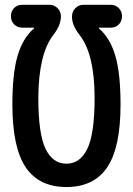

<svg xmlns="http://www.w3.org/2000/svg" viewBox="-20 -750 540 780"><path d="M70.3 -637.7Q50.8 -637.7 37.6 -650.9Q24.4 -664.1 24.4 -684.1Q24.4 -704.1 37.1 -717.3Q49.8 -730.5 70.3 -730.5H181.6Q200.2 -730.5 213.9 -716.8Q227.5 -703.1 227.5 -683.6Q227.5 -647.5 196.3 -607.4Q136.7 -530.3 135.7 -352.5Q135.7 -206.1 165 -145.5Q194.3 -85 250 -85Q305.7 -85 335 -146Q364.3 -207 364.3 -352.5Q364.3 -529.3 303.7 -607.4Q271.5 -648.4 272.5 -683.6Q272.5 -702.1 285.6 -716.3Q298.8 -730.5 318.4 -730.5H429.7Q449.2 -730.5 462.4 -717.3Q475.6 -704.1 475.6 -684.1Q475.6 -664.1 462.9 -650.9Q450.2 -637.7 429.7 -637.7H381.8Q380.9 -637.7 380.9 -635.7L382.8 -633.8Q427.7 -594.7 448.7 -522.9Q469.7 -451.2 469.7 -325.2Q469.7 -150.4 415.5 -70.3Q361.3 9.8 250 9.8Q138.7 9.8 84.5 -70.3Q30.3 -150.4 30.3 -325.2Q30.3 -451.2 51.3 -522.9Q72.3 -594.7 117.2 -633.8L119.1 -635.7Q119.1 -637.7 118.2 -637.7Z"/></svg>

Font: Rounded Mgen+ 1m medium
Style: Regular
Weight: 500
Designer: [Source Han Sans]
Ryoko NISHIZUKA  (kana & ideographs); Paul D. Hunt (Latin, Greek & Cyrillic); Wenlong ZHANG  (bopomofo
Version: Version 1.059.20150602